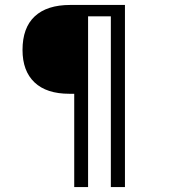

<svg xmlns="http://www.w3.org/2000/svg" viewBox="-20 -636 687 776"><path d="M280 -257H260Q168 -257 119.5 -303Q71 -349 71 -434Q71 -524 120.5 -570Q170 -616 264 -616H485V120H428V-570H336V120H280Z"/></svg>

Font: Athiti
Style: Regular
Weight: 400
Designer: CadsonDemak Team
Foundry: CadsonDemak
Version: Version 1.032